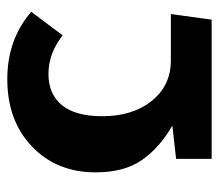

<svg xmlns="http://www.w3.org/2000/svg" viewBox="-56 -530 586 513"><g transform="rotate(-90 236.5 -273.0)"><path d="M69 0V-95L158 -105Q100 -138 66.5 -185.5Q33 -233 33 -310Q33 -414 102 -480Q171 -546 282 -546Q388 -546 462 -482L399 -398Q351 -436 296 -436Q242 -436 212.5 -400Q183 -364 183 -292Q183 -211 224 -160Q265 -109 332 -109H456L441 0Z"/></g></svg>

Font: FiraGO SemiBold
Style: Regular
Weight: 600
Designer: bBox Type
Foundry: bBox Type GmbH
Version: Version 1.001;PS 001.001;hotconv 1.0.88;makeotf.lib2.5.64775